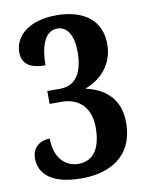

<svg xmlns="http://www.w3.org/2000/svg" viewBox="-83 -784 655 854"><g transform="rotate(-10 244.5 -357.0)"><path d="M217 10C339 10 454 -43 454 -202C454 -318 374 -365 301 -380C376 -407 432 -469 432 -559C432 -665 355 -724 231 -724C102 -724 40 -660 40 -590C40 -533 83 -513 145 -513C145 -592 165 -665 225 -665C270 -665 296 -621 296 -548C296 -458 265 -399 190 -399H133V-341H186C273 -341 317 -285 317 -203C317 -91 269 -56 214 -56C150 -56 107 -107 107 -189C64 -189 27 -163 27 -114C27 -44 80 10 217 10Z"/></g></svg>

Font: Noto Serif Devanagari Condensed
Style: Bold
Weight: 700
Width: 3
Designer: Universal Thirst, Indian Type Foundry and the Monotype Design Team
Foundry: Monotype Imaging Inc.
Version: Version 2.004